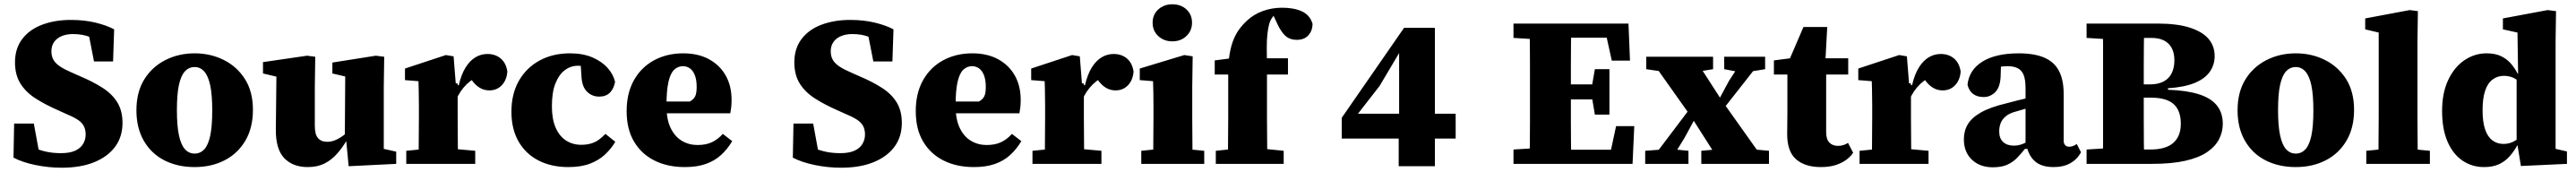

<svg xmlns="http://www.w3.org/2000/svg" viewBox="-20 -765 12029 803"><path d="M268 18Q207 18 146 5.5Q85 -7 43 -29L46 -188H138L167 -30L95 -42V-96Q121 -82 147.5 -71.5Q174 -61 202.5 -55.5Q231 -50 265 -50Q306 -50 331 -61.5Q356 -73 368 -93Q380 -113 380 -137Q380 -161 370.5 -178Q361 -195 340 -208Q319 -221 285 -235L254 -249Q192 -276 146 -305.5Q100 -335 75 -375.5Q50 -416 50 -474Q50 -538 83.5 -582.5Q117 -627 176.5 -649.5Q236 -672 311 -672Q375 -672 427.5 -659Q480 -646 513 -628L508 -478H419L390 -626L467 -612V-558Q431 -580 398 -593Q365 -606 320 -606Q290 -606 267 -596Q244 -586 232 -568Q220 -550 220 -526Q220 -502 230 -485Q240 -468 261.5 -454Q283 -440 318 -425L352 -410Q416 -383 460.5 -354Q505 -325 528.5 -286Q552 -247 552 -191Q552 -127 518 -80.5Q484 -34 420.5 -8Q357 18 268 18Z M889 15Q810 15 748.5 -16Q687 -47 652 -107Q617 -167 617 -250Q617 -335 653.5 -394Q690 -453 752 -484.5Q814 -516 889 -516Q963 -516 1025 -485Q1087 -454 1124 -395.5Q1161 -337 1161 -252Q1161 -168 1125.5 -108Q1090 -48 1028.5 -16.5Q967 15 889 15ZM889 -48Q915 -48 933.5 -67.5Q952 -87 961.5 -131Q971 -175 971 -249Q971 -323 961.5 -367Q952 -411 933.5 -431.5Q915 -452 889 -452Q862 -452 843.5 -432Q825 -412 815.5 -368.5Q806 -325 806 -251Q806 -178 815.5 -133.5Q825 -89 843.5 -68.5Q862 -48 889 -48Z M1417 15Q1347 15 1307 -27Q1267 -69 1268 -162L1271 -442L1310 -398L1208 -422V-475L1414 -505L1452 -500L1450 -359V-178Q1450 -137 1465 -120Q1480 -103 1508 -103Q1528 -103 1547.5 -111.5Q1567 -120 1586.5 -135Q1606 -150 1623 -167L1635 -113H1601Q1580 -77 1554 -47.5Q1528 -18 1495 -1.5Q1462 15 1417 15ZM1608 11 1597 -105 1590 -106 1592 -408 1532 -422V-473L1735 -505L1774 -500L1772 -359V-70L1830 -57V0Z M1877 0V-61L1978 -71H2088L2199 -61V0ZM1934 0Q1935 -30 1935 -67Q1935 -104 1935.5 -143Q1936 -182 1936 -215V-273Q1936 -297 1935.5 -315Q1935 -333 1935 -350Q1935 -367 1934 -386L1871 -391V-445L2062 -508L2098 -502L2108 -376L2117 -375V-215Q2117 -182 2117.5 -143Q2118 -104 2118 -67Q2118 -30 2119 0ZM2102 -275 2082 -367H2122Q2134 -418 2154 -450Q2174 -482 2200 -497.5Q2226 -513 2256 -513Q2293 -513 2318 -492Q2343 -471 2349 -431Q2346 -391 2323 -367Q2300 -343 2265 -343Q2240 -343 2219.5 -355.5Q2199 -368 2182 -392L2164 -417L2212 -407Q2174 -391 2144.5 -356Q2115 -321 2102 -275Z M2634 15Q2554 15 2494 -16Q2434 -47 2401 -105Q2368 -163 2368 -243Q2368 -327 2403 -388Q2438 -449 2499.5 -482.5Q2561 -516 2642 -516Q2701 -516 2745 -497.5Q2789 -479 2816.5 -448.5Q2844 -418 2852 -383Q2846 -350 2827.5 -332Q2809 -314 2778 -314Q2744 -314 2720.5 -337.5Q2697 -361 2695 -410L2690 -485L2768 -439Q2747 -447 2726.5 -452.5Q2706 -458 2678 -458Q2645 -458 2617.5 -437.5Q2590 -417 2573.5 -375.5Q2557 -334 2557 -269Q2557 -209 2574.5 -169Q2592 -129 2623 -109Q2654 -89 2694 -89Q2719 -89 2739.5 -95Q2760 -101 2776.5 -113Q2793 -125 2807 -140L2853 -103Q2835 -72 2806 -44.5Q2777 -17 2735 -1Q2693 15 2634 15Z M3178 15Q3097 15 3036 -15.5Q2975 -46 2940.5 -104Q2906 -162 2906 -246Q2906 -330 2940 -390.5Q2974 -451 3034 -483.5Q3094 -516 3170 -516Q3240 -516 3290.5 -488.5Q3341 -461 3368.5 -412.5Q3396 -364 3396 -299Q3396 -280 3394.5 -266Q3393 -252 3390 -236H3021V-291H3201Q3220 -302 3226.5 -316.5Q3233 -331 3233 -359Q3233 -391 3225 -412.5Q3217 -434 3202.5 -445Q3188 -456 3169 -456Q3145 -456 3127.5 -439Q3110 -422 3101 -381.5Q3092 -341 3092 -270Q3092 -208 3111.5 -167.5Q3131 -127 3164 -107.5Q3197 -88 3237 -88Q3277 -88 3305 -101.5Q3333 -115 3355 -140L3399 -106Q3377 -69 3347 -41.5Q3317 -14 3275.5 0.5Q3234 15 3178 15Z M3907 18Q3846 18 3785 5.5Q3724 -7 3682 -29L3685 -188H3777L3806 -30L3734 -42V-96Q3760 -82 3786.5 -71.5Q3813 -61 3841.5 -55.5Q3870 -50 3904 -50Q3945 -50 3970 -61.5Q3995 -73 4007 -93Q4019 -113 4019 -137Q4019 -161 4009.5 -178Q4000 -195 3979 -208Q3958 -221 3924 -235L3893 -249Q3831 -276 3785 -305.5Q3739 -335 3714 -375.5Q3689 -416 3689 -474Q3689 -538 3722.5 -582.5Q3756 -627 3815.5 -649.5Q3875 -672 3950 -672Q4014 -672 4066.5 -659Q4119 -646 4152 -628L4147 -478H4058L4029 -626L4106 -612V-558Q4070 -580 4037 -593Q4004 -606 3959 -606Q3929 -606 3906 -596Q3883 -586 3871 -568Q3859 -550 3859 -526Q3859 -502 3869 -485Q3879 -468 3900.5 -454Q3922 -440 3957 -425L3991 -410Q4055 -383 4099.5 -354Q4144 -325 4167.5 -286Q4191 -247 4191 -191Q4191 -127 4157 -80.5Q4123 -34 4059.5 -8Q3996 18 3907 18Z M4528 15Q4447 15 4386 -15.5Q4325 -46 4290.5 -104Q4256 -162 4256 -246Q4256 -330 4290 -390.5Q4324 -451 4384 -483.5Q4444 -516 4520 -516Q4590 -516 4640.5 -488.5Q4691 -461 4718.5 -412.5Q4746 -364 4746 -299Q4746 -280 4744.5 -266Q4743 -252 4740 -236H4371V-291H4551Q4570 -302 4576.5 -316.5Q4583 -331 4583 -359Q4583 -391 4575 -412.5Q4567 -434 4552.5 -445Q4538 -456 4519 -456Q4495 -456 4477.5 -439Q4460 -422 4451 -381.5Q4442 -341 4442 -270Q4442 -208 4461.5 -167.5Q4481 -127 4514 -107.5Q4547 -88 4587 -88Q4627 -88 4655 -101.5Q4683 -115 4705 -140L4749 -106Q4727 -69 4697 -41.5Q4667 -14 4625.5 0.5Q4584 15 4528 15Z M4801 0V-61L4902 -71H5012L5123 -61V0ZM4858 0Q4859 -30 4859 -67Q4859 -104 4859.5 -143Q4860 -182 4860 -215V-273Q4860 -297 4859.5 -315Q4859 -333 4859 -350Q4859 -367 4858 -386L4795 -391V-445L4986 -508L5022 -502L5032 -376L5041 -375V-215Q5041 -182 5041.5 -143Q5042 -104 5042 -67Q5042 -30 5043 0ZM5026 -275 5006 -367H5046Q5058 -418 5078 -450Q5098 -482 5124 -497.5Q5150 -513 5180 -513Q5217 -513 5242 -492Q5267 -471 5273 -431Q5270 -391 5247 -367Q5224 -343 5189 -343Q5164 -343 5143.5 -355.5Q5123 -368 5106 -392L5088 -417L5136 -407Q5098 -391 5068.5 -356Q5039 -321 5026 -275Z M5309 0V-61L5408 -71H5500L5603 -61V0ZM5364 0Q5365 -30 5365 -67Q5365 -104 5365.5 -143Q5366 -182 5366 -215V-267Q5366 -301 5365.5 -329Q5365 -357 5364 -386L5302 -391V-445L5510 -508L5549 -502L5547 -359V-215Q5547 -182 5547.5 -143Q5548 -104 5548 -67Q5548 -30 5549 0ZM5454 -572Q5415 -572 5388.5 -596.5Q5362 -621 5362 -659Q5362 -697 5388.5 -721Q5415 -745 5454 -745Q5494 -745 5520 -721Q5546 -697 5546 -659Q5546 -622 5520 -597Q5494 -572 5454 -572Z M5657 0V-61L5752 -71H5875L5974 -61V0ZM5713 0Q5714 -36 5714 -72Q5714 -108 5714.5 -144Q5715 -180 5715 -215V-417H5652V-483L5768 -498L5715 -464L5718 -488Q5724 -538 5736.5 -571.5Q5749 -605 5766.5 -628.5Q5784 -652 5803 -669Q5834 -698 5876.5 -713.5Q5919 -729 5967 -729Q6023 -729 6060 -711.5Q6097 -694 6109 -653Q6108 -621 6089 -600Q6070 -579 6035 -579Q6005 -579 5985 -595Q5965 -611 5946 -650L5919 -708L5934 -699L5945 -705Q5939 -701 5932.5 -696.5Q5926 -692 5920 -682Q5911 -670 5906 -651.5Q5901 -633 5898 -606.5Q5895 -580 5895 -542.5Q5895 -505 5896 -454V-215Q5896 -180 5896.5 -144Q5897 -108 5897 -72Q5897 -36 5898 0ZM5816 -417V-493H5994V-417Z M6511 11V-164L6513 -189V-522H6479L6530 -546L6422 -364L6299 -206L6318 -279V-234H6777V-118H6245V-215L6536 -635H6680V11Z M7047 0V-67L7177 -75H7193V0ZM7122 0Q7123 -50 7123.5 -99.5Q7124 -149 7124 -199Q7124 -249 7124 -299V-356Q7124 -406 7124 -455.5Q7124 -505 7123.5 -555Q7123 -605 7122 -655H7317Q7316 -606 7315.5 -556Q7315 -506 7315 -456Q7315 -406 7315 -356V-300Q7315 -250 7315 -200Q7315 -150 7315.5 -100Q7316 -50 7317 0ZM7231 0V-66H7532L7494 -27L7526 -176H7611L7603 0ZM7218 -301V-371H7448V-301ZM7427 -230 7411 -325V-350L7427 -442H7495V-230ZM7047 -588V-655H7193V-580H7177ZM7506 -482 7474 -627 7515 -589H7231V-655H7584L7591 -482Z M7662 0V-61L7754 -68H7793L7864 -61V0ZM7678 -3 7904 -302 7947 -249H7915L7846 -122L7773 -3ZM7924 0V-61L8034 -71H8132L8240 -61V0ZM8000 -222 7963 -270H7990L8053 -387L8122 -493H8213ZM8017 0 7878 -218 7678 -500H7888L8019 -297L8230 0ZM7667 -442V-500H7979V-442L7885 -427H7770ZM8031 -442V-500H8222V-442L8136 -428H8105Z M8418 -417V-493H8610V-417ZM8482 15Q8409 15 8367 -21Q8325 -57 8325 -139Q8325 -165 8325.5 -189.5Q8326 -214 8326 -240V-417H8263V-483L8379 -498L8324 -460L8401 -639H8512L8503 -473L8507 -463V-148Q8507 -115 8522 -99.5Q8537 -84 8562 -84Q8577 -84 8588.5 -88Q8600 -92 8609 -98L8633 -52Q8623 -36 8603 -20.5Q8583 -5 8553 5Q8523 15 8482 15Z M8663 0V-61L8764 -71H8874L8985 -61V0ZM8720 0Q8721 -30 8721 -67Q8721 -104 8721.5 -143Q8722 -182 8722 -215V-273Q8722 -297 8721.5 -315Q8721 -333 8721 -350Q8721 -367 8720 -386L8657 -391V-445L8848 -508L8884 -502L8894 -376L8903 -375V-215Q8903 -182 8903.5 -143Q8904 -104 8904 -67Q8904 -30 8905 0ZM8888 -275 8868 -367H8908Q8920 -418 8940 -450Q8960 -482 8986 -497.5Q9012 -513 9042 -513Q9079 -513 9104 -492Q9129 -471 9135 -431Q9132 -391 9109 -367Q9086 -343 9051 -343Q9026 -343 9005.5 -355.5Q8985 -368 8968 -392L8950 -417L8998 -407Q8960 -391 8930.5 -356Q8901 -321 8888 -275Z M9285 16Q9225 16 9187.5 -19.5Q9150 -55 9150 -115Q9150 -154 9168.5 -185Q9187 -216 9230.5 -240.5Q9274 -265 9350 -283Q9375 -290 9400 -296Q9425 -302 9450 -308Q9475 -314 9499 -320V-276Q9472 -267 9442 -258.5Q9412 -250 9385 -242Q9361 -235 9345 -221.5Q9329 -208 9322 -190.5Q9315 -173 9315 -151Q9315 -119 9333.5 -102Q9352 -85 9384 -85Q9399 -85 9413 -89Q9427 -93 9442.5 -101Q9458 -109 9477 -121L9482 -70H9435Q9417 -47 9398 -27.5Q9379 -8 9352.5 4Q9326 16 9285 16ZM9569 15Q9513 15 9482.5 -11.5Q9452 -38 9443 -85L9438 -87V-353Q9438 -392 9429.5 -414Q9421 -436 9402.5 -446Q9384 -456 9354 -456Q9332 -456 9310.5 -452Q9289 -448 9265 -441L9324 -490L9322 -416Q9321 -360 9297.5 -336Q9274 -312 9243 -312Q9212 -312 9193 -326.5Q9174 -341 9167 -369Q9174 -438 9236 -477Q9298 -516 9407 -516Q9479 -516 9525.5 -496Q9572 -476 9594 -434Q9616 -392 9616 -327V-108Q9616 -95 9623 -87.5Q9630 -80 9641 -80Q9650 -80 9659 -83Q9668 -86 9677 -93L9697 -54Q9679 -21 9647 -3Q9615 15 9569 15Z M9723 0V-67L9852 -75H9869V0ZM9799 0Q9800 -50 9800 -100Q9800 -150 9800 -200.5Q9800 -251 9800 -301V-353Q9800 -404 9800 -454Q9800 -504 9800 -554.5Q9800 -605 9799 -655H9992Q9991 -605 9990.5 -555Q9990 -505 9990 -454.5Q9990 -404 9990 -353V-303Q9990 -252 9990 -201.5Q9990 -151 9990.5 -101Q9991 -51 9992 0ZM9923 0V-67H10021Q10093 -67 10128 -98Q10163 -129 10163 -187Q10163 -249 10129.5 -279Q10096 -309 10025 -309H9915V-371H10018Q10057 -371 10082.5 -384.5Q10108 -398 10120.5 -423.5Q10133 -449 10133 -483Q10133 -517 10121 -540Q10109 -563 10085.5 -575.5Q10062 -588 10025 -588H9923V-655H10053Q10146 -655 10205 -636Q10264 -617 10292.5 -583.5Q10321 -550 10321 -503Q10321 -462 10298 -429.5Q10275 -397 10227 -377.5Q10179 -358 10103 -353V-346Q10190 -343 10247 -325Q10304 -307 10331.5 -272.5Q10359 -238 10359 -187Q10359 -149 10341.5 -115Q10324 -81 10286 -55Q10248 -29 10184.5 -14.5Q10121 0 10028 0ZM9723 -588V-655H9869V-580H9852Z M10700 15Q10621 15 10559.5 -16Q10498 -47 10463 -107Q10428 -167 10428 -250Q10428 -335 10464.5 -394Q10501 -453 10563 -484.5Q10625 -516 10700 -516Q10774 -516 10836 -485Q10898 -454 10935 -395.5Q10972 -337 10972 -252Q10972 -168 10936.5 -108Q10901 -48 10839.5 -16.5Q10778 15 10700 15ZM10700 -48Q10726 -48 10744.5 -67.5Q10763 -87 10772.5 -131Q10782 -175 10782 -249Q10782 -323 10772.5 -367Q10763 -411 10744.5 -431.5Q10726 -452 10700 -452Q10673 -452 10654.5 -432Q10636 -412 10626.5 -368.5Q10617 -325 10617 -251Q10617 -178 10626.5 -133.5Q10636 -89 10654.5 -68.5Q10673 -48 10700 -48Z M11029 0V-61L11130 -71H11221L11326 -61V0ZM11085 0Q11086 -36 11086 -72Q11086 -108 11086.5 -144Q11087 -180 11087 -215V-613L11024 -628V-679L11232 -718L11270 -713L11268 -574V-215Q11268 -180 11268.5 -144Q11269 -108 11269 -72Q11269 -36 11270 0Z M11579 15Q11523 15 11478.5 -15Q11434 -45 11408.5 -103.5Q11383 -162 11383 -247Q11383 -331 11411.5 -391.5Q11440 -452 11487.5 -484Q11535 -516 11591 -516Q11631 -516 11658 -503Q11685 -490 11703.5 -469Q11722 -448 11736 -421H11780L11775 -353Q11752 -380 11727.5 -395.5Q11703 -411 11672 -411Q11642 -411 11619 -394Q11596 -377 11584 -341.5Q11572 -306 11572 -250Q11572 -197 11583.5 -162Q11595 -127 11617.5 -110Q11640 -93 11670 -93Q11702 -93 11728.5 -111Q11755 -129 11777 -158L11783 -91H11737Q11720 -60 11699 -36Q11678 -12 11649 1.5Q11620 15 11579 15ZM11751 10 11735 -88 11731 -90V-411L11738 -416L11735 -613L11667 -628V-679L11876 -718L11915 -713L11913 -574V-70L11966 -58V0Z"/></svg>

Font: Source Serif 4 ExtraBold
Style: Regular
Weight: 800
Designer: Frank Grießhammer
Foundry: Adobe Systems Incorporated
Version: Version 4.004;hotconv 1.0.116;makeotfexe 2.5.65601